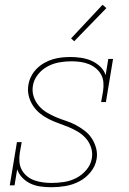

<svg xmlns="http://www.w3.org/2000/svg" viewBox="-20 -777 540 805"><path d="M195 8Q173 8 150.5 5Q128 2 108.5 -7Q89 -16 74 -31.5Q59 -47 52 -67L41 0H21L51 -181H71L63 -136Q60 -117 61.5 -98.5Q63 -80 71.5 -64.5Q80 -49 93.5 -38Q107 -27 124 -21Q141 -15 159 -12.5Q177 -10 196 -10Q222 -10 248.5 -14Q275 -18 299.5 -30.5Q324 -43 342.5 -65Q361 -87 365 -113Q369 -136 362 -158Q355 -180 340.5 -196.5Q326 -213 307 -224.5Q288 -236 267 -244.5Q246 -253 225 -260.5Q204 -268 184 -278Q164 -288 147 -302Q130 -316 118 -334.5Q106 -353 100.5 -375Q95 -397 99 -421Q102 -440 111 -457.5Q120 -475 134 -489Q148 -503 165.5 -513Q183 -523 201.5 -528.5Q220 -534 238.5 -536Q257 -538 276 -538Q298 -538 321 -534.5Q344 -531 364 -522Q384 -513 400 -498Q416 -483 423 -462L434 -530H454L424 -349H404L412 -394Q415 -413 413.5 -431.5Q412 -450 403.5 -465Q395 -480 381.5 -491Q368 -502 351.5 -508.5Q335 -515 316.5 -517.5Q298 -520 280 -520Q280 -520 280 -520Q280 -520 279 -520Q254 -520 228.5 -515.5Q203 -511 179.5 -498.5Q156 -486 139 -464.5Q122 -443 118 -418Q114 -394 121 -372.5Q128 -351 142.5 -334Q157 -317 176 -305.5Q195 -294 215.5 -285.5Q236 -277 257.5 -270Q279 -263 298.5 -252.5Q318 -242 335.5 -228.5Q353 -215 365 -196.5Q377 -178 383 -155.5Q389 -133 385 -110Q380 -80 359.5 -55Q339 -30 311.5 -16Q284 -2 254.5 3Q225 8 196 8ZM291 -604 278 -616 410 -757 426 -743Z"/></svg>

Font: Iosevka Slab Thin Oblique
Style: Regular
Weight: 100
Italic angle: -9°
Monospace: yes
Designer: Belleve Invis
Foundry: Belleve Invis
Version: Version 11.1.0; ttfautohint (v1.8.3)